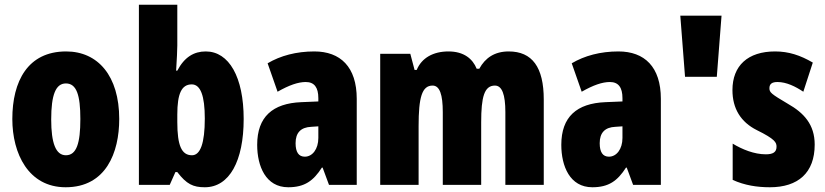

<svg xmlns="http://www.w3.org/2000/svg" viewBox="-20 -780 3481 810"><path d="M483 -278C483 -460 393 -563 259 -563C97 -563 32 -437 32 -278C32 -132 100 10 257 10C427 10 483 -136 483 -278ZM196 -276C196 -380 215 -428 258 -428C303 -428 319 -379 319 -278C319 -176 303 -125 258 -125C215 -125 196 -177 196 -276Z M728 -588V-760H566V0H696L720 -54H728C767 -3 795 10 844 10C948 10 1008 -101 1008 -278C1008 -455 946 -563 848 -563C798 -563 758 -539 728 -482H723C726 -532 728 -567 728 -588ZM789 -424C826 -424 844 -376 844 -280C844 -175 825 -125 790 -125C746 -125 728 -166 728 -265V-297C728 -385 746 -424 789 -424Z M1306 -563C1230 -563 1163 -545 1109 -513L1151 -393C1200 -421 1238 -434 1270 -434C1306 -434 1323 -411 1323 -366V-352L1251 -349C1130 -344 1065 -287 1065 -169C1065 -79 1101 10 1196 10C1265 10 1302 -17 1338 -73H1341L1368 0H1485V-363C1485 -498 1416 -563 1306 -563ZM1293 -245 1323 -247V-198C1323 -151 1298 -119 1266 -119C1240 -119 1227 -138 1227 -176C1227 -220 1249 -243 1293 -245Z M2126 -563C2067 -563 2027 -536 2002 -490H1991C1974 -532 1937 -563 1872 -563C1808 -563 1759 -536 1738 -485H1729L1711 -553H1584V0H1746V-248C1746 -369 1760 -419 1805 -419C1835 -419 1848 -381 1848 -307V0H2010V-264C2010 -371 2023 -419 2068 -419C2098 -419 2112 -381 2112 -307V0H2274V-360C2274 -497 2225 -563 2126 -563Z M2589 -563C2513 -563 2446 -545 2392 -513L2434 -393C2483 -421 2521 -434 2553 -434C2589 -434 2606 -411 2606 -366V-352L2534 -349C2413 -344 2348 -287 2348 -169C2348 -79 2384 10 2479 10C2548 10 2585 -17 2621 -73H2624L2651 0H2768V-363C2768 -498 2699 -563 2589 -563ZM2576 -245 2606 -247V-198C2606 -151 2581 -119 2549 -119C2523 -119 2510 -138 2510 -176C2510 -220 2532 -243 2576 -245Z M3024 -714H2850L2870 -456H3004Z M3417 -170C3417 -255 3371 -304 3304 -342C3233 -384 3226 -390 3226 -408C3226 -426 3237 -434 3260 -434C3298 -434 3336 -415 3369 -393L3409 -516C3356 -547 3307 -563 3250 -563C3135 -563 3070 -503 3070 -400C3070 -322 3105 -265 3173 -231C3250 -193 3256 -179 3256 -161C3256 -138 3241 -129 3211 -129C3161 -129 3111 -150 3071 -174V-21C3122 2 3174 10 3228 10C3347 10 3417 -51 3417 -170Z"/></svg>

Font: Noto Sans Lao ExtraCondensed Black
Style: Regular
Weight: 900
Width: 2
Designer: Monotype Design Team
Foundry: Monotype Imaging Inc.
Version: Version 2.003